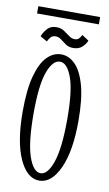

<svg xmlns="http://www.w3.org/2000/svg" viewBox="-83 -753 459 806"><g transform="rotate(10 146.0 -350.0)"><path d="M144 11Q91.5 11 58.5 -62Q25.5 -135 25.5 -263.5Q25.5 -357.5 41.5 -415.5Q57.5 -473.5 84.2 -500.2Q111 -527 144 -527Q176.5 -527 203.5 -500.2Q230.5 -473.5 246.8 -415.5Q263 -357.5 263 -263.5Q263 -135 229.5 -62Q196 11 144 11ZM144 -20.5Q174.5 -20.5 195 -80.2Q215.5 -140 215.5 -263.5Q215.5 -384.5 195 -440.2Q174.5 -496 144 -496Q113 -496 92.5 -440.2Q72 -384.5 72 -263.5Q72 -140 92.5 -80.2Q113 -20.5 144 -20.5ZM187.5 -562Q168.5 -562 155.5 -571Q142.5 -580 131.5 -588.8Q120.5 -597.5 107.5 -597.5Q92.5 -597.5 84.8 -587Q77 -576.5 74.5 -570L45 -586.5Q48.5 -600 63.5 -618Q78.5 -636 104 -636Q123.5 -636 137.2 -626.8Q151 -617.5 162.8 -608.5Q174.5 -599.5 188 -599.5Q200.5 -599.5 207 -607.8Q213.5 -616 216.5 -622.5L245.5 -603.5Q241.5 -591 227 -576.5Q212.5 -562 187.5 -562ZM13.5 -678.5V-709.5H277V-678.5Z"/></g></svg>

Font: Imbue 10pt ExtraLight
Style: Regular
Weight: 200
Designer: Tyler Finck
Foundry: Etcetera Type Company
Version: Version 1.102; ttfautohint (v1.8.3)